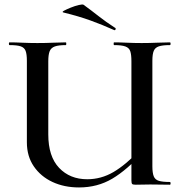

<svg xmlns="http://www.w3.org/2000/svg" viewBox="-20 -811 800 843"><path d="M557 -542Q557 -571 552 -586Q547 -601 530.5 -607Q514 -613 481 -613Q479 -613 479 -619Q479 -625 481 -625Q506 -625 537 -623.5Q568 -622 602 -622Q637 -622 669 -623.5Q701 -625 726 -625Q729 -625 729 -619Q729 -613 726 -613Q694 -613 677.5 -607.5Q661 -602 655 -587.5Q649 -573 649 -544V-81Q649 -52 655 -37Q661 -22 677.5 -17Q694 -12 726 -12Q729 -12 729 -6Q729 0 726 0Q705 0 684.5 -0.5Q664 -1 640 -1Q621 -1 607.5 -0.5Q594 0 576 0Q564 0 560.5 -3Q557 -6 557 -19ZM609 -144Q538 -65 473 -26.5Q408 12 327 12Q262 12 210.5 -12Q159 -36 128.5 -80.5Q98 -125 98 -186V-544Q98 -573 92.5 -587.5Q87 -602 71 -607.5Q55 -613 22 -613Q19 -613 19 -619Q19 -625 22 -625Q47 -625 78 -623.5Q109 -622 144 -622Q182 -622 213.5 -623.5Q245 -625 269 -625Q271 -625 271 -619Q271 -613 269 -613Q237 -613 220.5 -607Q204 -601 198 -586Q192 -571 192 -542V-221Q192 -124 239.5 -74Q287 -24 363 -24Q424 -24 478 -55.5Q532 -87 597 -155ZM481 -679Q430 -702 377.5 -721Q325 -740 259 -756Q250 -758 261 -764Q272 -770 290.5 -777.5Q309 -785 326 -789Q343 -793 347 -790Q380 -766 413 -740Q446 -714 485 -689Q489 -688 487.5 -682.5Q486 -677 481 -679Z"/></svg>

Font: Cormorant Infant Light SemiBold
Style: Regular
Weight: 600
Version: Version 4.001